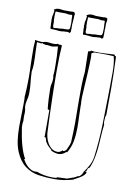

<svg xmlns="http://www.w3.org/2000/svg" viewBox="-95 -924 694 988"><g transform="rotate(10 252.5 -430.5)"><path d="M215 -858Q211 -862 202 -862Q198 -862 197 -861H161Q153 -861 146.5 -862.5Q140 -864 133 -864Q128 -864 122.5 -863Q117 -862 115 -861V-860L109 -858Q107 -856 107 -855H106Q106 -854 109 -851H110Q108 -840 107.5 -834.5Q107 -829 105 -824L104 -817V-806Q103 -805 103 -804L104 -796V-788Q104 -774 105 -773V-760Q105 -757 108 -756V-754Q109 -755 119 -755L135 -754Q141 -753 147.5 -752.5Q154 -752 161 -752Q163 -752 167 -752.5Q171 -753 176 -754H184Q186 -754 188.5 -754.5Q191 -755 194 -755Q195 -755 203 -753L204 -751Q205 -750 206 -750V-752Q208 -754 210 -754V-757H212V-766Q212 -774 213 -776L212 -782Q212 -784 212.5 -786Q213 -788 213 -790L212 -792Q213 -793 213 -794H212Q212 -802 213 -803L215 -837Q215 -846 216 -847L217 -848L216 -851ZM386 -851 385 -858Q381 -862 372 -862Q368 -862 367 -861H331Q323 -861 316.5 -862.5Q310 -864 303 -864Q298 -864 292.5 -863Q287 -862 285 -861V-860L279 -858Q277 -856 277 -855H276Q276 -854 279 -851H280Q278 -840 277.5 -834.5Q277 -829 275 -824L274 -817V-806Q273 -805 273 -804L274 -796V-788Q274 -774 275 -773V-760Q275 -757 278 -756V-754Q279 -755 289 -755L305 -754Q311 -753 317.5 -752.5Q324 -752 331 -752Q333 -752 337 -752.5Q341 -753 346 -754H354Q356 -754 358.5 -754.5Q361 -755 364 -755Q365 -755 373 -753L374 -751Q375 -750 376 -750V-752Q378 -754 380 -754V-757H382V-766Q382 -774 383 -776L382 -782Q382 -784 382.5 -786Q383 -788 383 -790L382 -792Q383 -793 383 -794H382Q382 -802 383 -803V-831L385 -843Q385 -849 386 -851ZM205 -779Q204 -771 200 -769Q196 -767 191 -767H184H180V-766Q178 -766 176 -766.5Q174 -767 172 -767L154 -765Q152 -765 149.5 -764.5Q147 -764 145 -764V-765L127 -763Q117 -763 118 -766Q119 -769 117 -773H116Q117 -774 117 -775V-778V-794L115 -807L116 -812Q116 -816 115 -817L116 -836Q116 -845 117 -847L122 -848Q124 -847 132 -847H170L182 -845Q183 -845 184 -844.5Q185 -844 187 -844Q190 -844 194 -844.5Q198 -845 203 -845Q204 -844 204 -843Q204 -839 205 -837V-824Q205 -820 205.5 -816.5Q206 -813 206 -810V-800ZM375 -779Q374 -771 370 -769Q366 -767 361 -767H354H350V-766Q348 -766 346 -766.5Q344 -767 342 -767L324 -765Q322 -765 319.5 -764.5Q317 -764 315 -764V-765L297 -763Q287 -763 288 -766Q289 -769 287 -773H286Q287 -774 287 -775V-778V-794L285 -807L286 -812Q286 -816 285 -817L286 -836Q286 -845 287 -847L292 -848Q294 -847 302 -847H340L352 -845Q353 -845 354 -844.5Q355 -844 357 -844Q360 -844 364 -844.5Q368 -845 373 -845Q374 -844 374 -843Q374 -839 375 -837V-824Q375 -820 375.5 -816.5Q376 -813 376 -810V-800ZM368 -678Q347 -678 331 -681Q329 -676 326 -676H320Q317 -676 317 -672L319 -567Q315 -532 314.5 -496Q314 -460 314 -422Q314 -394 314.5 -367Q315 -340 315 -304Q315 -256 312 -199L308 -185Q303 -175 298 -162Q293 -149 279 -147L278 -151L271 -145Q261 -138 252 -138Q234 -138 221 -148Q208 -158 199.5 -172.5Q191 -187 187 -204Q183 -221 183 -235Q179 -324 177 -405.5Q175 -487 175 -540Q175 -593 176 -623.5Q177 -654 179 -681Q173 -684 168 -683Q163 -682 157 -686Q150 -682 137 -682Q127 -682 118 -683.5Q109 -685 99 -685Q92 -685 86 -683Q80 -681 72 -681Q64 -681 55 -682.5Q46 -684 38 -685V-683Q38 -681 38.5 -680Q39 -679 39 -677Q39 -671 38 -664.5Q37 -658 37 -651V-639Q37 -610 37.5 -589Q38 -568 38.5 -551.5Q39 -535 39.5 -521Q40 -507 40 -492Q40 -465 39 -438.5Q38 -412 36 -386Q37 -381 37 -376Q37 -371 37 -366V-346Q37 -317 36 -289Q35 -261 35 -233Q35 -151 54.5 -104Q74 -57 105.5 -33Q137 -9 177 -3Q217 3 258 3Q284 3 307.5 -0.5Q331 -4 355 -11Q363 -16 374 -21.5Q385 -27 394.5 -33.5Q404 -40 410.5 -47Q417 -54 417 -62Q417 -63 415 -63Q413 -63 411 -61Q409 -61 409 -62Q417 -67 418 -74.5Q419 -82 427 -86L429 -87Q441 -114 446.5 -142.5Q452 -171 454.5 -200Q457 -229 458.5 -259Q460 -289 464 -319Q461 -320 461 -331Q461 -347 462 -353.5Q463 -360 463.5 -362.5Q464 -365 465 -365.5Q466 -366 466 -370Q466 -400 466.5 -433.5Q467 -467 467 -505Q467 -543 466 -585Q465 -627 463 -675L460 -674Q456 -674 456 -678Q456 -682 451 -682Q431 -681 409.5 -679.5Q388 -678 368 -678ZM442 -143Q438 -119 426 -97.5Q414 -76 400 -57L401 -56Q399 -50 392.5 -42Q386 -34 378 -32V-34Q372 -30 365.5 -26.5Q359 -23 352 -21L324 -11L273 -9Q270 -4 261 -4H247Q204 -4 165 -19Q164 -18 157 -18Q143 -18 130.5 -25.5Q118 -33 109 -43Q100 -53 95 -61.5Q90 -70 89 -72H91Q93 -72 94 -73Q65 -122 49 -232V-249Q49 -251 49.5 -255Q50 -259 51 -264L50 -286Q50 -291 50.5 -297Q51 -303 51 -308Q51 -320 49 -327Q47 -334 47 -342Q47 -354 48.5 -361.5Q50 -369 51.5 -376Q53 -383 54.5 -391.5Q56 -400 56 -412Q56 -444 53.5 -462.5Q51 -481 51 -488L49 -523Q50 -527 51.5 -537.5Q53 -548 53 -565Q53 -597 51.5 -620Q50 -643 50 -665V-676Q54 -676 59.5 -674.5Q65 -673 70 -673Q75 -673 80 -676Q81 -672 87.5 -671.5Q94 -671 97 -669Q98 -670 105 -670Q111 -670 117.5 -668.5Q124 -667 131 -667Q134 -667 140 -668.5Q146 -670 156 -672H160Q162 -648 163 -623.5Q164 -599 164 -575V-547Q164 -540 163.5 -533.5Q163 -527 162 -520Q164 -512 164 -511V-502Q164 -489 161 -478Q158 -467 158 -454Q158 -431 159.5 -400.5Q161 -370 164 -345L173 -342V-205L171 -202Q177 -202 179 -199Q181 -196 182 -192Q183 -188 184 -183.5Q185 -179 188 -176Q193 -166 202 -157.5Q211 -149 220 -141Q219 -140 218 -140Q217 -141 216 -141Q216 -140 227 -135Q238 -130 256 -128Q280 -128 297 -146L300 -143Q319 -174 325 -208Q331 -242 331 -278Q331 -306 329.5 -333.5Q328 -361 328 -387V-404Q327 -409 327 -413Q327 -417 327 -421V-439Q328 -467 330 -496.5Q332 -526 333.5 -553.5Q335 -581 336 -604.5Q337 -628 337 -644Q337 -657 335 -667Q346 -675 355 -675Q357 -675 358.5 -674.5Q360 -674 362 -674Q367 -675 374.5 -675Q382 -675 391 -675Q406 -675 422 -674.5Q438 -674 451 -673Q456 -655 458 -633Q460 -611 460 -590L459 -485Q458 -400 455.5 -314Q453 -228 442 -143Z"/></g></svg>

Font: Londrina Sketch
Style: Regular
Weight: 400
Designer: Marcelo Magalhaes
Foundry: Marcelo Magalhães
Version: Version 1.002